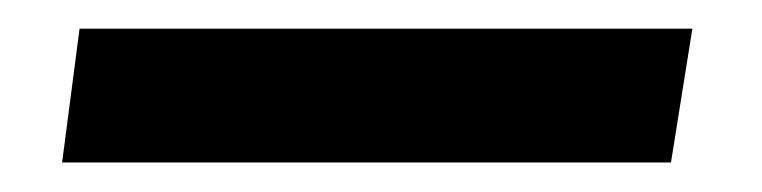

<svg xmlns="http://www.w3.org/2000/svg" viewBox="-20 51 524 132"><path d="M441.3 162.7H22.7L34.7 70.7H456Z"/></svg>

Font: Timmana
Style: Regular
Weight: 400
Designer: Appaji Ambarisha Darbha
Foundry: Andhrapradesh Society for Knowledge Networks
Version: Version 1.0.4; ttfautohint (v1.2.42-39fb)